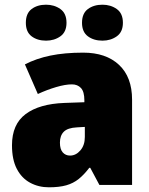

<svg xmlns="http://www.w3.org/2000/svg" viewBox="-20 -787 636 817"><path d="M334 -563Q431 -563 486.5 -511Q542 -459 542 -363V0H403L364 -73H360Q338 -44 315 -25.5Q292 -7 262 1.5Q232 10 188 10Q144 10 108 -9.5Q72 -29 51.5 -68.5Q31 -108 31 -169Q31 -258 89 -301.5Q147 -345 254 -349L339 -352V-360Q339 -397 324.5 -412.5Q310 -428 286 -428Q258 -428 219 -416.5Q180 -405 141 -387L86 -513Q134 -538 194.5 -550.5Q255 -563 334 -563ZM307 -245Q268 -243 251.5 -226.5Q235 -210 235 -180Q235 -152 247 -138.5Q259 -125 278 -125Q303 -125 322 -147Q341 -169 341 -204V-247ZM90 -690Q90 -730 114.5 -748.5Q139 -767 176 -767Q211 -767 237 -748.5Q263 -730 263 -690Q263 -651 237 -632.5Q211 -614 176 -614Q139 -614 114.5 -632.5Q90 -651 90 -690ZM329 -690Q329 -730 354 -748.5Q379 -767 416 -767Q451 -767 477 -748.5Q503 -730 503 -690Q503 -651 477 -632.5Q451 -614 416 -614Q379 -614 354 -632.5Q329 -651 329 -690Z"/></svg>

Font: Noto Sans Display Black
Style: Regular
Weight: 900
Designer: Monotype Design Team
Foundry: Monotype Imaging Inc.
Version: Version 2.003